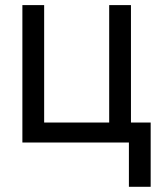

<svg xmlns="http://www.w3.org/2000/svg" viewBox="-20 -550 635 741"><path d="M485.4 -77.1H561.5V170.9H477.5V0H66.4V-530.3H150.4V-77.1H401.4V-530.3H485.4Z"/></svg>

Font: Pretendard GOV
Style: Regular
Weight: 400
Designer: Base glyphs from Inter by Rasmus Andersson; Hangeul glyphs from Noto Sans CJK(Source Han Sans) by Jang Soo-young and Kan
Foundry: Kil Hyung-jin
Version: Version 1.309